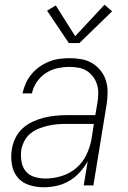

<svg xmlns="http://www.w3.org/2000/svg" viewBox="-20 -784 540 812"><path d="M164 8Q132 8 102 -2Q72 -12 53.5 -35Q35 -58 30 -89.5Q25 -121 30 -153Q34 -177 45 -200Q56 -223 75 -240.5Q94 -258 117.5 -269Q141 -280 165 -286Q189 -292 213 -294.5Q237 -297 261 -297H383L392 -349Q395 -368 395.5 -388Q396 -408 390.5 -426Q385 -444 374 -459Q363 -474 347.5 -484Q332 -494 313 -497.5Q294 -501 274 -501Q249 -501 223 -495.5Q197 -490 174 -475Q151 -460 135.5 -437Q120 -414 115 -389H75Q80 -411 89 -431.5Q98 -452 113 -470Q128 -488 147 -501.5Q166 -515 187.5 -523.5Q209 -532 230.5 -535Q252 -538 274 -538Q300 -538 325 -533.5Q350 -529 370.5 -516.5Q391 -504 406 -485Q421 -466 428 -443Q435 -420 435 -394Q435 -368 431 -343L375 0H334L351 -102Q337 -77 317 -55Q297 -33 272 -18.5Q247 -4 219 2Q191 8 164 8ZM173 -29Q206 -29 240.5 -39.5Q275 -50 302.5 -73.5Q330 -97 345.5 -129.5Q361 -162 367 -196L377 -260H261Q242 -260 222.5 -258.5Q203 -257 183.5 -252.5Q164 -248 145 -240.5Q126 -233 109.5 -220Q93 -207 83.5 -188.5Q74 -170 70 -151Q67 -127 70.5 -103Q74 -79 88 -61Q102 -43 125 -36Q148 -29 173 -29ZM271 -602 179 -739 216 -761 298 -631 422 -764 454 -736 316 -602Z"/></svg>

Font: Iosevka Curly XLtObl
Style: Regular
Weight: 200
Italic angle: -9°
Monospace: yes
Designer: Belleve Invis
Foundry: Belleve Invis
Version: Version 11.1.0; ttfautohint (v1.8.3)